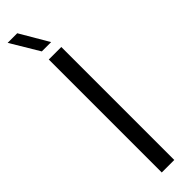

<svg xmlns="http://www.w3.org/2000/svg" viewBox="-278 -738 721 721"><g transform="rotate(-45 83.0 -377.0)"><path d="M54.5 0V-600H121V0ZM57.5 -640 -10.5 -753.5H40.5L107 -640Z"/></g></svg>

Font: Big Shoulders Stencil Display
Style: Regular
Weight: 400
Designer: Patric King
Foundry: XO Type Co
Version: Version 1.000